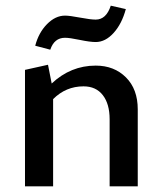

<svg xmlns="http://www.w3.org/2000/svg" viewBox="-20 -656 573 676"><path d="M209 -523Q171 -523 157 -481L104 -495Q116 -541 145.5 -571Q175 -601 209 -601Q225 -601 262 -594Q299 -587 317 -587Q354 -587 370 -636L423 -624Q409 -572 380 -540Q351 -508 317 -508Q297 -508 261 -515.5Q225 -523 209 -523ZM317 -425Q382 -425 423.5 -383.5Q465 -342 465 -271V0H366V-236Q366 -290 342 -321Q318 -352 274 -352Q212 -352 167 -307V0H68V-410L149 -428L162 -362Q229 -425 317 -425Z"/></svg>

Font: EauTestText Semibold
Style: Regular
Weight: 600
Designer: Christian Thalmann (Catharsis Fonts)
Version: Version 0.001;PS 000.001;hotconv 1.0.88;makeotf.lib2.5.64775